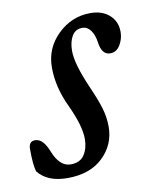

<svg xmlns="http://www.w3.org/2000/svg" viewBox="-65 -471 418 528"><g transform="rotate(-10 144.5 -207.0)"><path d="M82 11.2Q26.4 11.2 0 -22Q-5.9 -41.5 -5.9 -85Q-5.9 -106.9 11.7 -106.9Q34.2 -106.9 48.8 -69.3Q66.4 -24.4 97.2 -24.4Q124 -24.4 135.7 -42.7Q147.5 -61 147.5 -86.9Q147.5 -123.5 119.1 -184.1Q92.3 -240.7 92.3 -295.4Q92.3 -349.6 131.1 -387.2Q169.9 -424.8 222.2 -424.8Q255.4 -424.8 275.4 -406.7Q295.4 -388.7 295.4 -359.4Q295.4 -340.3 285.2 -323.2Q274.9 -306.2 257.3 -306.2Q233.9 -306.2 229 -341.8Q226.1 -363.3 216.6 -376Q207 -388.7 193.8 -388.7Q173.8 -388.7 164.3 -372.1Q154.8 -355.5 154.8 -331.1Q154.8 -294.4 185.5 -224.6Q202.1 -187 210 -161.1Q217.8 -135.3 217.8 -108.4Q217.8 -58.6 181.6 -23.7Q145.5 11.2 82 11.2Z"/></g></svg>

Font: Elstob 18pt
Style: Italic
Weight: 400
Italic angle: -20°
Designer: Peter S. Baker
Version: Version 1.015